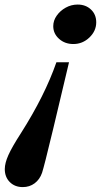

<svg xmlns="http://www.w3.org/2000/svg" viewBox="-90 -554 444 822"><path d="M205.5 -287.5 138 -3.5Q116.5 86 105.5 129Q94.5 172 90 186Q80 214.5 58.2 230.8Q36.5 247 7.5 247Q-26.5 247 -48 225.5Q-69.5 204 -69.5 170Q-69.5 144.5 -54.2 110.2Q-39 76 0 15.5Q102 -145 151.5 -287.5ZM242.5 -534.5Q277 -534.5 299.5 -513.2Q322 -492 322 -458.5Q322 -421.5 292.8 -393.5Q263.5 -365.5 224 -365.5Q187.5 -365.5 162.8 -387.8Q138 -410 138 -442Q138 -466 152.8 -487Q167.5 -508 191.2 -521.2Q215 -534.5 242.5 -534.5Z"/></svg>

Font: Libre Caslon Text Bold
Style: Italic
Weight: 700
Italic angle: -22.583°
Designer: Pablo Impallari, Rodrigo Fuenzalida, Katja Schimmel
Foundry: Pablo Impallari, Rodrigo Fuenzalida
Version: Version 2.000